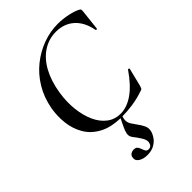

<svg xmlns="http://www.w3.org/2000/svg" viewBox="-264 -740 1119 1119"><g transform="rotate(-45 296.0 -180.5)"><path d="M319 12Q231 12 176 -17.5Q121 -47 93 -95Q65 -143 58.5 -200.5Q52 -258 62 -315Q76 -390 112 -449.5Q148 -509 200 -550.5Q252 -592 312.5 -614Q373 -636 435 -636Q476 -636 518 -627Q560 -618 583 -605Q590 -601 591 -597Q592 -593 591 -582L577 -456Q577 -452 572 -452Q567 -452 566 -456Q552 -531 507 -571Q462 -611 395 -611Q336 -611 287 -579Q238 -547 205.5 -487.5Q173 -428 160 -346Q149 -277 156 -215.5Q163 -154 184.5 -107Q206 -60 241.5 -33Q277 -6 325 -6Q377 -6 430 -43Q483 -80 536 -157Q539 -161 543.5 -158.5Q548 -156 547 -154L519 -41Q515 -29 512.5 -24.5Q510 -20 501 -18Q452 -1 405 5.5Q358 12 319 12ZM264 275Q233 275 211 261.5Q189 248 193 224Q195 209 206 202Q217 195 230 195Q247 195 254 204Q261 213 265 225Q269 237 274.5 246.5Q280 256 293 256Q318 256 323 227Q325 209 310.5 185.5Q296 162 277 138Q264 121 267.5 101.5Q271 82 282 60L311 0H326Q315 24 315.5 41.5Q316 59 325 73.5Q334 88 346 104Q364 128 373 147.5Q382 167 378 187Q375 204 362 225Q349 246 324.5 260.5Q300 275 264 275Z"/></g></svg>

Font: Cormorant Garamond Light SemiBold
Style: Italic
Weight: 600
Italic angle: -10°
Version: Version 4.001